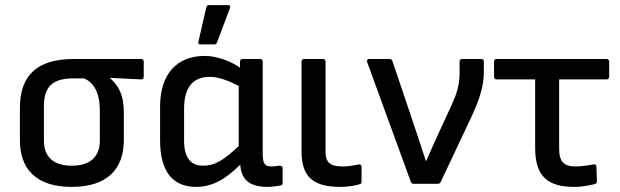

<svg xmlns="http://www.w3.org/2000/svg" viewBox="-20 -720 2429 752"><path d="M261 12C400 12 465 -58 465 -171V-279C465 -348 445 -384 412 -413V-415L532 -409C539 -409 543 -413 543 -420V-479C543 -485 539 -489 532 -489H269C121 -489 58 -421 58 -297V-171C58 -58 121 12 261 12ZM261 -71C190 -71 152 -105 152 -169V-307C152 -390 198 -413 268 -413H309C343 -399 371 -363 371 -288V-169C371 -105 332 -71 261 -71Z M764 -546H818C824 -546 828 -548 830 -554L881 -689C883 -696 881 -700 874 -700H800C793 -700 789 -697 788 -691L757 -556C756 -550 757 -546 764 -546ZM748 12C811 12 862 -17 921 -75C925 -13 961 12 1029 12C1042 12 1063 9 1077 7C1084 6 1087 3 1087 -4V-61C1087 -67 1083 -71 1076 -71C1066 -71 1055 -68 1046 -68C1018 -68 1009 -76 1009 -120V-479C1009 -485 1005 -489 999 -489H930C924 -489 920 -485 920 -479V-455C888 -478 832 -501 782 -501C671 -501 607 -428 607 -303V-170C607 -49 656 12 748 12ZM701 -170V-293C701 -377 734 -419 803 -419C836 -419 878 -403 915 -383V-148C854 -90 819 -71 776 -71C726 -71 701 -103 701 -170Z M1313 12C1338 12 1368 8 1387 2C1394 0 1396 -2 1396 -8V-66C1396 -73 1392 -77 1385 -76C1364 -72 1346 -68 1322 -68C1274 -68 1255 -83 1255 -125V-479C1255 -485 1251 -489 1245 -489H1171C1165 -489 1161 -485 1161 -479V-127C1161 -28 1206 12 1313 12Z M1601 0H1694C1699 0 1704 -2 1706 -7L1830 -270C1858 -332 1875 -383 1875 -438V-479C1875 -485 1871 -489 1865 -489H1790C1784 -489 1780 -485 1780 -479V-434C1780 -385 1768 -351 1749 -309L1701 -205C1683 -166 1666 -128 1649 -89H1648C1636 -128 1622 -169 1609 -208L1517 -481C1515 -487 1510 -489 1505 -489H1426C1419 -489 1416 -484 1418 -477L1589 -8C1591 -2 1596 0 1601 0Z M2230 12C2261 12 2287 6 2309 1C2315 0 2318 -4 2318 -10L2316 -67C2316 -74 2312 -77 2305 -76C2285 -73 2261 -68 2234 -68C2189 -68 2170 -87 2170 -137V-409H2355C2362 -409 2366 -413 2366 -420V-479C2366 -485 2362 -489 2355 -489H1925C1919 -489 1915 -485 1915 -479V-420C1915 -413 1919 -409 1925 -409H2076V-141C2076 -30 2124 12 2230 12Z"/></svg>

Font: Sofia Sans Cond SemiBold
Style: Regular
Weight: 600
Width: 3
Designer: Botio Nikoltchev, Ani Petrova
Foundry: lettersoup
Version: Version 4.100